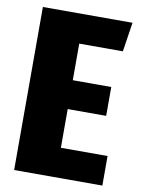

<svg xmlns="http://www.w3.org/2000/svg" viewBox="-80 -750 591 806"><g transform="rotate(10 215.5 -347.5)"><path d="M400 -570H214V-414H378V-291H214V-126H413V0H37V-695H419Z"/></g></svg>

Font: Fira Sans Compressed ExtraBold
Style: Regular
Weight: 800
Width: 1
Designer: bBox Type GmbH & Carrois Corporate GbR & Edenspiekermann AG
Foundry: bBox Type GmbH & Carrois Corporate GbR & Edenspiekermann AG
Version: Version 4.301